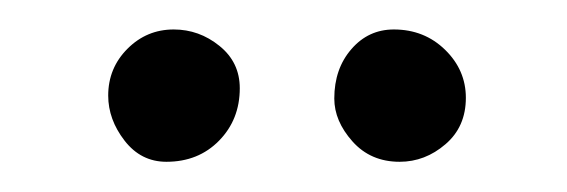

<svg xmlns="http://www.w3.org/2000/svg" viewBox="-20 -657 381 129"><path d="M293 -591.3Q293 -571.8 279.3 -560.1Q265.6 -548.3 248.5 -548.3Q229 -548.3 216.8 -562Q204.6 -575.7 204.6 -590.8Q204.6 -610.8 216.1 -624Q227.5 -637.2 244.6 -637.2Q265.1 -637.2 279.1 -623.5Q293 -609.9 293 -591.3ZM141.1 -597.7Q141.1 -576.7 127.2 -562.5Q113.3 -548.3 91.8 -548.3Q74.7 -548.3 63.7 -562.5Q52.7 -576.7 52.7 -592.8Q52.7 -611.3 65.7 -624.3Q78.6 -637.2 96.7 -637.2Q113.8 -637.2 127.4 -626.2Q141.1 -615.2 141.1 -597.7Z"/></svg>

Font: Mikhak Regular
Style: Regular
Weight: 400
Designer: Amin Abedi
Version: Version 3.3